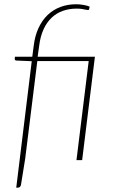

<svg xmlns="http://www.w3.org/2000/svg" viewBox="-20 -734 522 880"><path d="M415 -474 356.5 0H330.5L386.5 -454H151L95.5 -7L76 114Q72.5 126 62.5 126H54.5L125.5 -453.5L55.5 -456.5Q47.5 -457 47.5 -464L48.5 -474H128L134.5 -524Q140 -570 156.5 -605.5Q173 -641 198.2 -665.2Q223.5 -689.5 256.8 -702Q290 -714.5 329 -714.5Q336 -714.5 344.8 -713.8Q353.5 -713 362.2 -711.5Q371 -710 378.5 -708Q386 -706 391 -703.5L388.5 -692Q387.5 -688 383.8 -688Q380 -688 373.2 -689.5Q366.5 -691 356.2 -692.8Q346 -694.5 331 -694.5Q297 -694.5 268 -684.2Q239 -674 216.8 -653Q194.5 -632 179.8 -600Q165 -568 159.5 -524L152.5 -474Z"/></svg>

Font: Lato ExtraLight
Style: Italic
Weight: 275
Italic angle: -7°
Designer: Lukasz Dziedzic with Adam Twardoch and Botio Nikoltchev
Foundry: tyPoland Lukasz Dziedzic
Version: Version 2.015; 2015-08-06; http://www.latofonts.com/